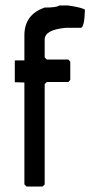

<svg xmlns="http://www.w3.org/2000/svg" viewBox="-20 -682 357 703"><path d="M69.3 -379.9V-6.8L77.1 1H135.7L143.6 -6.8V-374L151.4 -381.8H230.5L237.3 -389.6V-456.1L230.5 -463.9H151.4L143.6 -471.7V-537.1Q143.6 -573.2 220.7 -580.1H275.4Q289.1 -580.1 291 -646.5Q281.2 -654.3 228.5 -662.1H197.3Q188.5 -654.3 143.6 -654.3Q69.3 -628.9 69.3 -552.7V-460.9H34.2V-380.9Z"/></svg>

Font: Dehalvi Khush Khat
Style: Regular
Weight: 400
Version: Version 002.500